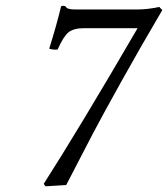

<svg xmlns="http://www.w3.org/2000/svg" viewBox="-20 -634 584 667"><path d="M272 -536.1Q235.8 -536.1 218 -521.7Q200.2 -507.3 180.2 -461.9Q164.6 -460.4 150.9 -464.8Q177.2 -548.8 191.9 -610.8Q191.9 -613.8 200.2 -613.8Q206.5 -613.8 208 -610.8Q210.9 -607.4 212.6 -606Q214.4 -604.5 221.7 -602.8Q229 -601.1 242.2 -601.1H458Q492.7 -601.1 533.2 -609.9L543.9 -599.1Q468.8 -471.7 401.1 -350.1Q333.5 -228.5 303.2 -170.9Q272.9 -113.3 210 8.8L138.2 13.2L131.8 4.9Q255.9 -189 458 -536.1Z"/></svg>

Font: Common Serif News
Style: Italic
Weight: 450
Italic angle: -12°
Designer: Philipp H. Poll, Khaled Hosny
Foundry: Stefan Peev, Context Ltd.
Version: Version 1.026